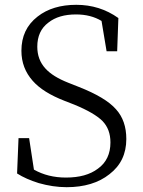

<svg xmlns="http://www.w3.org/2000/svg" viewBox="-20 -763 595 798"><path d="M257 15C330 15 390 -3 435 -39C482 -75 505 -124 505 -185C505 -236 491 -277 462 -309C433 -342 381 -373 307 -402L264 -419C221 -436 190 -455 169 -478C146 -503 135 -533 135 -569C135 -612 150 -646 181 -669C210 -692 248 -703 296 -703C337 -703 372 -694 402 -676L423 -550H467L472 -688C420 -725 362 -743 297 -743C232 -743 178 -727 136 -694C91 -659 69 -612 69 -552C69 -503 85 -462 116 -427C145 -394 189 -367 248 -344L289 -328C345 -305 384 -282 406 -260C428 -237 439 -208 439 -171C439 -124 422 -87 387 -62C354 -37 310 -25 254 -25C204 -25 160 -36 121 -58L101 -189H57L51 -42C76 -26 106 -13 141 -2C180 9 218 15 257 15Z"/></svg>

Font: AllPunType Light
Style: Regular
Weight: 300
Version: 1.0